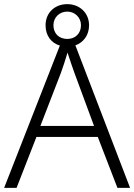

<svg xmlns="http://www.w3.org/2000/svg" viewBox="-20 -907 648 927"><path d="M547 0H608L344 -688C383 -702 410 -737 410 -785C410 -845 364 -887 305 -887C245 -887 200 -846 200 -785C200 -734 228 -699 269 -687L0 0H60L156 -246H452ZM305 -719C264 -719 238 -746 238 -785C238 -823 267 -851 305 -851C341 -851 371 -823 371 -785C371 -746 344 -719 305 -719ZM339 -556 434 -299H175L274 -555C283 -580 296 -618 306 -653C316 -622 332 -575 339 -556Z"/></svg>

Font: Noto Sans Ethiopic Light
Style: Regular
Weight: 300
Designer: Monotype Design Team
Foundry: Monotype Imaging Inc.
Version: Version 2.102